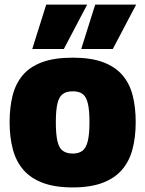

<svg xmlns="http://www.w3.org/2000/svg" viewBox="-20 -809 635 839"><path d="M22 -275Q22 -339 35 -391Q48 -443 79 -480Q110 -517 163.5 -537Q217 -557 298 -557Q378 -557 431 -537Q484 -517 515.5 -480Q547 -443 560 -391Q573 -339 573 -275Q573 -210 559 -157Q545 -104 513 -67Q481 -30 428 -10Q375 10 298 10Q220 10 167 -10Q114 -30 82 -67Q50 -104 36 -157Q22 -210 22 -275ZM224 -275Q224 -222 231 -192Q238 -162 254.5 -150Q271 -138 298 -138Q324 -138 340 -150Q356 -162 363.5 -192Q371 -222 371 -275Q371 -327 364 -356.5Q357 -386 341.5 -398Q326 -410 298 -410Q270 -410 254 -398Q238 -386 231 -356.5Q224 -327 224 -275ZM335 -595 396 -789H575L473 -595ZM121 -595 182 -789H361L259 -595Z"/></svg>

Font: Georama ExtraBold
Style: Regular
Weight: 800
Designer: Jean-Baptiste Levee
Foundry: Production Type
Version: Version 1.001